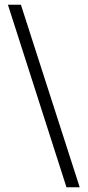

<svg xmlns="http://www.w3.org/2000/svg" viewBox="-20 -743 374 813"><path d="M261.5 50 13.5 -723H68.5L317.5 50Z"/></svg>

Font: Public Sans Thin ExtraLight
Style: Regular
Weight: 250
Version: Version 1.007